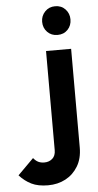

<svg xmlns="http://www.w3.org/2000/svg" viewBox="-191 -748 509 999"><g transform="rotate(-5 63.5 -248.5)"><path d="M19 214Q-33 214 -67.5 197Q-102 180 -130 149L-47 66Q-35 81 -21.5 87.5Q-8 94 10 94Q35 94 52 79Q69 64 69 35V-483H200V33Q200 90 175.5 130.5Q151 171 110.5 192.5Q70 214 19 214ZM136 -561Q104 -561 83 -582.5Q62 -604 62 -636Q62 -667 83 -689Q104 -711 136 -711Q169 -711 189.5 -689Q210 -667 210 -636Q210 -604 189.5 -582.5Q169 -561 136 -561Z"/></g></svg>

Font: Outfit SemiBold
Style: Regular
Weight: 600
Designer: Rodrigo Fuenzalida
Foundry: fragTYPE
Version: Version 1.100;gftools[0.9.27]